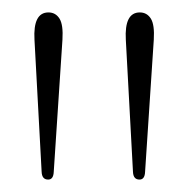

<svg xmlns="http://www.w3.org/2000/svg" viewBox="-20 -789 303 309"><path d="M204.5 -500Q194.5 -500 194 -512.5L182.5 -725Q180 -769 205 -769Q216.5 -769 222.8 -759Q229 -749 227.5 -725L213.5 -512.5Q213 -500 204.5 -500ZM57.5 -500Q47.5 -500 47 -512.5L35.5 -725Q33 -769 58 -769Q69.5 -769 75.8 -759Q82 -749 80.5 -725L66.5 -512.5Q66 -500 57.5 -500Z"/></svg>

Font: Fraunces 9pt S000 Thin
Style: Regular
Weight: 100
Version: Version 1.000; ttfautohint (v1.8.3)